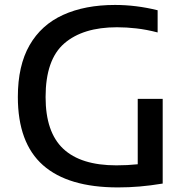

<svg xmlns="http://www.w3.org/2000/svg" viewBox="-20 -770 774 796"><path d="M469 7Q262.5 7 158.2 -85.2Q54 -177.5 54 -368Q54 -498 102.5 -582.5Q151 -667 241.5 -708.2Q332 -749.5 457 -749.5Q544.5 -749.5 633.5 -727.5V-635.5Q587 -647.5 545.8 -652.2Q504.5 -657 465 -657Q324 -657 246.5 -590Q169 -523 169 -367.5Q169 -222 242.2 -153.2Q315.5 -84.5 462.5 -84.5Q509 -84.5 551 -89V-360H654.5V-9Q603 -0.5 559 3.2Q515 7 469 7Z"/></svg>

Font: Encode Sans SemiExpanded SemiExpanded Medium
Style: Regular
Weight: 500
Width: 6
Designer: Multiple Designers
Foundry: Impallari Type
Version: Version 3.000; ttfautohint (v1.8.3) -l 8 -r 50 -G 200 -x 14 